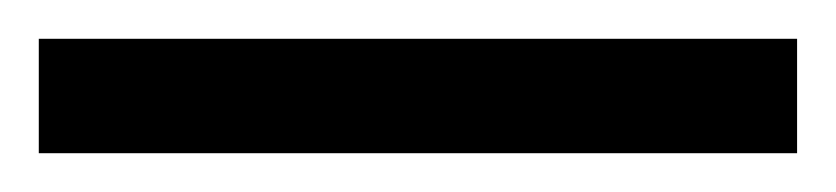

<svg xmlns="http://www.w3.org/2000/svg" viewBox="-25 -839 431 99"><path d="M-5 -819H386V-760H-5Z"/></svg>

Font: Noto Serif CondBlack
Style: Regular
Weight: 900
Width: 3
Designer: Monotype Design Team
Foundry: Monotype Imaging Inc.
Version: Version 1.001